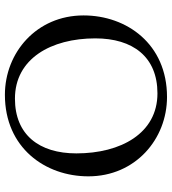

<svg xmlns="http://www.w3.org/2000/svg" viewBox="22 -726 718 803"><g transform="rotate(-90 381.5 -325.0)"><path d="M377 14C599 14 718 -155 718 -335C718 -532 562 -664 386 -664C164 -664 45 -495 45 -315C45 -118 201 14 377 14ZM392 -26C225 -26 141 -179 141 -365C141 -521 219 -622 370 -622C537 -622 622 -471 622 -286C622 -129 545 -26 392 -26Z"/></g></svg>

Font: EB Garamond
Style: Regular
Weight: 400
Designer: Georg Duffner and Octavio Pardo
Foundry: Georg Duffner
Version: Version 1.000;PS 001.000;hotconv 1.0.88;makeotf.lib2.5.64775